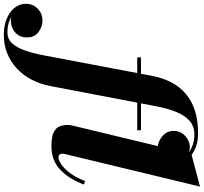

<svg xmlns="http://www.w3.org/2000/svg" viewBox="-247 -759 1070 1008"><g transform="rotate(90 288.0 -255.0)"><path d="M-32 260Q-82.5 260 -119.5 244Q-156.5 228 -176.2 202Q-196 176 -196 145.5Q-196 106 -170 81.5Q-144 57 -107.5 57Q-75 57 -47.2 78.2Q-19.5 99.5 -19.5 138Q-19.5 166.5 -32.8 185.5Q-46 204.5 -66 213.8Q-86 223 -106 223Q-124.5 223 -145.2 215.5Q-166 208 -180.5 191Q-195 174 -195 145.5H-176Q-176 173.5 -158.2 195Q-140.5 216.5 -111 228.8Q-81.5 241 -46.5 241Q-11 241 12 215.8Q35 190.5 50.2 145.5Q65.5 100.5 76.5 40L181 -511.5Q192 -573 216.5 -619.5Q241 -666 278.8 -697.2Q316.5 -728.5 367.8 -744.2Q419 -760 484.5 -760Q535.5 -760 572.8 -740.8Q610 -721.5 630.5 -693.5Q651 -665.5 651 -639Q651 -613 638 -592.2Q625 -571.5 604.5 -559.8Q584 -548 561.5 -548Q541.5 -548 520.5 -558.2Q499.5 -568.5 485.2 -587.2Q471 -606 471 -631.5Q471 -657 484 -676.2Q497 -695.5 516.8 -706Q536.5 -716.5 557.5 -716.5Q575.5 -716.5 597 -707.5Q618.5 -698.5 634.2 -681.2Q650 -664 650 -639H631Q631 -663.5 612 -686.8Q593 -710 561 -725.2Q529 -740.5 490 -740.5Q447.5 -740.5 418.8 -715.5Q390 -690.5 371.8 -645.5Q353.5 -600.5 342 -540L236.5 11.5Q226 68.5 201.8 114.5Q177.5 160.5 142.2 192.8Q107 225 63 242.5Q19 260 -32 260ZM85 -440.5V-460H468V-440.5ZM551.5 10Q503.5 10 479.5 -1.5Q455.5 -13 447.8 -32.2Q440 -51.5 440 -75Q440 -80 440.8 -87.2Q441.5 -94.5 443 -99.5L593.5 -725L763.5 -770L593.5 -64.5Q591 -56 591 -46.5Q591 -38.5 595.5 -32.8Q600 -27 609 -27Q625.5 -27 648.2 -42.8Q671 -58.5 694 -89.5Q717 -120.5 734 -166.5L753 -160.5Q723.5 -82.5 675 -36.2Q626.5 10 551.5 10Z"/></g></svg>

Font: Bodoni Moda 11pt ExtraBold
Style: Italic
Weight: 800
Italic angle: -13°
Version: Version 2.004